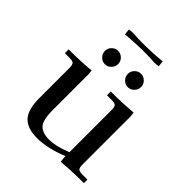

<svg xmlns="http://www.w3.org/2000/svg" viewBox="-207 -871 1006 1006"><g transform="rotate(45 296.5 -368.0)"><path d="M22 -411V-439Q115 -439 185 -446L188 -418V-155Q188 -79 212 -55.5Q236 -32 282 -32Q335 -32 406 -61V-371Q406 -396 399 -403.5Q392 -411 367 -411H334V-439Q427 -439 497 -446L500 -418V-66Q500 -41 507 -33.5Q514 -26 539 -26H574V0Q479 0 409 7L406 -21V-32Q311 7 232 7Q162 7 128 -28.5Q94 -64 94 -150V-371Q94 -396 87 -403.5Q80 -411 55 -411ZM176.5 -533Q162 -548 162 -568Q162 -588 176.5 -602.5Q191 -617 211 -617Q231 -617 245.5 -602.5Q260 -588 260 -568Q260 -548 245.5 -533Q231 -518 211 -518Q191 -518 176.5 -533ZM172 -731V-736L200 -739Q230 -736 274 -736Q345 -736 415 -743L418 -715V-710L390 -707Q360 -710 316 -710Q245 -710 175 -703ZM346.5 -533Q332 -548 332 -568Q332 -588 346.5 -602.5Q361 -617 381 -617Q401 -617 415.5 -602.5Q430 -588 430 -568Q430 -548 415.5 -533Q401 -518 381 -518Q361 -518 346.5 -533Z"/></g></svg>

Font: Dihjauti
Style: Bold
Weight: 700
Designer: T. Christopher White
Version: Version 3.0.0